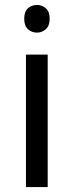

<svg xmlns="http://www.w3.org/2000/svg" viewBox="-20 -757 298 777"><path d="M173 -536V0H85V-536ZM130 -737Q150 -737 165.5 -723.5Q181 -710 181 -681Q181 -653 165.5 -639Q150 -625 130 -625Q108 -625 93 -639Q78 -653 78 -681Q78 -710 93 -723.5Q108 -737 130 -737Z"/></svg>

Font: utelugu25
Style: Book
Weight: 400
Designer: Jelle Bosma - Monotype Design Team
Foundry: Monotype Imaging Inc.
Version: Version 2.003